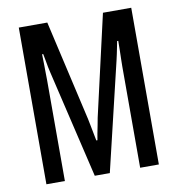

<svg xmlns="http://www.w3.org/2000/svg" viewBox="-78 -758 768 829"><g transform="rotate(-10 306.0 -343.5)"><path d="M59 0V-687H184L285 -246Q287 -236 290.5 -218.5Q294 -201 297.5 -182.5Q301 -164 304 -149H309Q311 -161 314 -178Q317 -195 321 -213Q325 -231 327 -245L428 -687H552V0H470V-443Q470 -455 470.5 -475Q471 -495 471.5 -517Q472 -539 472 -556H467Q465 -545 462 -530.5Q459 -516 456 -501Q453 -486 450 -474L337 0H271L159 -474Q157 -482 154 -496.5Q151 -511 148.5 -527Q146 -543 143 -556H138Q139 -538 139 -516Q139 -494 139.5 -474Q140 -454 140 -443V0Z"/></g></svg>

Font: Archivo ExtraCondensed
Style: Regular
Weight: 400
Width: 2
Designer: Hector Gatti
Foundry: Omnibus-Type
Version: Version 2.001